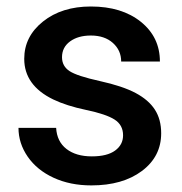

<svg xmlns="http://www.w3.org/2000/svg" viewBox="-20 -558 556 588"><path d="M356.9 -143.6Q356.9 -175.3 330.8 -191.9Q304.7 -208.5 244.1 -221.2Q183.6 -233.9 143.1 -253.4Q54.2 -296.4 54.2 -377.9Q54.2 -446.3 111.8 -492.2Q169.4 -538.1 258.3 -538.1Q353 -538.1 411.4 -491.2Q469.7 -444.3 469.7 -369.6H351.1Q351.1 -403.8 325.7 -426.5Q300.3 -449.2 258.3 -449.2Q219.2 -449.2 194.6 -431.2Q169.9 -413.1 169.9 -382.8Q169.9 -355.5 192.9 -340.3Q215.8 -325.2 285.6 -309.8Q355.5 -294.4 395.3 -273.2Q435.1 -252 454.3 -222.2Q473.6 -192.4 473.6 -149.9Q473.6 -78.6 414.6 -34.4Q355.5 9.8 259.8 9.8Q194.8 9.8 144 -13.7Q93.3 -37.1 64.9 -78.1Q36.6 -119.1 36.6 -166.5H151.9Q154.3 -124.5 183.6 -101.8Q212.9 -79.1 261.2 -79.1Q308.1 -79.1 332.5 -96.9Q356.9 -114.7 356.9 -143.6Z"/></svg>

Font: TypoPRO Roboto
Style: Regular
Weight: 500
Designer: Google
Version: Version 2.136; 2016